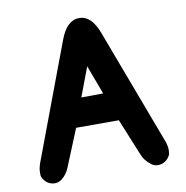

<svg xmlns="http://www.w3.org/2000/svg" viewBox="-84 -828 899 929"><g transform="rotate(-10 365.5 -363.5)"><path d="M365.2 -746.6Q304.7 -746.6 271 -657.2L56.6 -85.4Q49.3 -62 49.3 -52Q49.3 -42 49.1 -31.7Q48.8 -21.5 60.1 -5.9Q71.3 10.7 92.8 17.6Q122.6 26.4 146.5 7.8Q170.9 -10.7 184.6 -44.4L258.8 -226.1H468.8L543 -44.4Q555.2 -13.7 584 8.3Q607.9 26.9 637.7 17.6Q657.2 11.2 668.5 -3.4Q679.7 -17.6 680.4 -26.6Q681.2 -35.6 681.6 -44.7Q682.1 -53.7 676.8 -75.2Q674.8 -81.5 673.3 -85.4L458.5 -657.2Q425.3 -746.6 365.2 -746.6ZM416.5 -367.2 309.1 -366.2 363.3 -509.8Z"/></g></svg>

Font: Comic Relief
Style: Bold
Weight: 700
Designer: Jeff Davis
Foundry: Loudifier
Version: Version 1.200; ttfautohint (v1.8.4.7-5d5b)